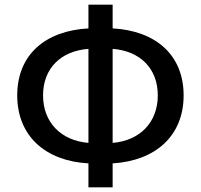

<svg xmlns="http://www.w3.org/2000/svg" viewBox="-20 -781 863 825"><path d="M464 -571C582 -562 658 -487 658 -371C658 -256 582 -177 464 -167ZM360 -167C241 -177 165 -256 165 -371C165 -487 241 -562 360 -571ZM464 -761H360V-659C176 -649 54 -547 54 -371C54 -196 176 -89 360 -79V24H464V-79C648 -90 769 -197 769 -371C769 -546 648 -649 464 -659Z"/></svg>

Font: Noto Sans CJK KR Medium
Style: Regular
Weight: 500
Designer: Ryoko NISHIZUKA (kana & ideographs); Paul D. Hunt (Latin, Greek & Cyrillic); Wenlong ZHANG (bopomofo); Sandoll Communica
Foundry: Adobe Systems Incorporated
Version: Version 1.004;PS 1.004;hotconv 1.0.82;makeotf.lib2.5.63406